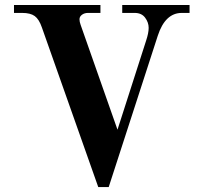

<svg xmlns="http://www.w3.org/2000/svg" viewBox="-20 -732 812 770"><path d="M36.1 -680.2V-711.9H382.8V-680.2H333Q318.8 -680.2 308.8 -672.9Q298.8 -665.5 298.8 -654.8Q298.8 -644.5 303.2 -632.8L451.2 -211.9L565.9 -568.8Q576.2 -599.6 576.2 -620.1Q576.2 -642.1 562 -661.1Q547.9 -680.2 520 -680.2H470.2V-711.9H740.2V-680.2H709Q642.6 -680.2 612.8 -588.9L416 18.1H374L147.9 -622.1Q136.7 -654.8 119.4 -667.5Q102.1 -680.2 68.8 -680.2Z"/></svg>

Font: Flanker Steampunk
Style: Bold
Weight: 700
Designer: Alexey Kryukov, Leonardo Di Lena
Foundry: Alexey Kryukov, Leonardo Di Lena
Version: 1.210